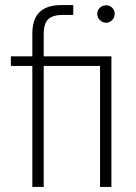

<svg xmlns="http://www.w3.org/2000/svg" viewBox="-20 -740 540 760"><path d="M108 0V-479H23V-517H108V-607Q108 -644 120 -669Q132 -694 157.5 -707Q183 -720 224 -720H270V-681H229Q189 -681 171 -664Q153 -647 153 -604V-517H421V0H376V-479H153V0ZM400 -650Q386 -650 375.5 -660.5Q365 -671 365 -685Q365 -700 375.5 -709.5Q386 -719 400 -719Q414 -719 424 -709.5Q434 -700 434 -685Q434 -671 424 -660.5Q414 -650 400 -650Z"/></svg>

Font: DM Sans 11pt ExtraLight
Style: Regular
Weight: 250
Version: Version 4.004;gftools[0.9.30]